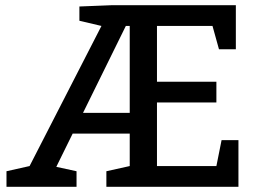

<svg xmlns="http://www.w3.org/2000/svg" viewBox="-20 -720 999 740"><path d="M390 0V-60L480 -80V-205H260L197 -77L275 -60V0H5V-60L94 -80L371 -620L286 -640V-695L412 -700H889V-530H824L799 -620H585V-405H814V-325H585V-80H814L834 -180H899V0ZM300 -285H480V-620H465Z"/></svg>

Font: Bitter
Style: Regular
Weight: 400
Designer: Sol Matas
Foundry: Sol Matas
Version: Version 1.001